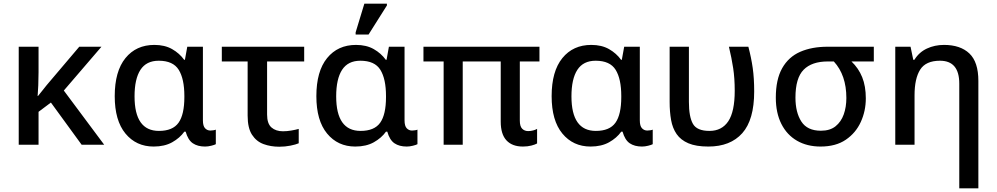

<svg xmlns="http://www.w3.org/2000/svg" viewBox="-20 -796 5481 1056"><path d="M538 -539 331 -298 553 0H429L260 -232L192 -181V0H83V-539H192V-399Q192 -362 190.5 -326.5Q189 -291 187 -268H189Q201 -283 213.5 -298.5Q226 -314 237 -328L416 -539Z M825 10Q729 10 670 -61.5Q611 -133 611 -267Q611 -404 670 -476.5Q729 -549 829 -549Q886 -549 926.5 -526Q967 -503 993 -467H997L1010 -539H1096V-134Q1096 -103 1108 -90.5Q1120 -78 1137 -78Q1145 -78 1154 -79.5Q1163 -81 1167 -83V-3Q1160 1 1142 5.5Q1124 10 1108 10Q1067 10 1040.5 -8Q1014 -26 1001 -72H994Q969 -37 927 -13.5Q885 10 825 10ZM854 -76Q930 -76 962 -121Q994 -166 994 -262V-268Q994 -362 963 -412Q932 -462 853 -462Q785 -462 752.5 -412Q720 -362 720 -266Q720 -76 854 -76Z M1516 11Q1469 11 1429.5 -3.5Q1390 -18 1366 -55Q1342 -92 1342 -160V-458H1200V-539H1653V-458H1449V-166Q1449 -116 1473 -95Q1497 -74 1536 -74Q1558 -74 1581.5 -78Q1605 -82 1623 -87V-8Q1607 -1 1577.5 5Q1548 11 1516 11Z M1934 10Q1838 10 1779 -61.5Q1720 -133 1720 -267Q1720 -404 1779 -476.5Q1838 -549 1938 -549Q1995 -549 2035.5 -526Q2076 -503 2102 -467H2106L2119 -539H2205V-134Q2205 -103 2217 -90.5Q2229 -78 2246 -78Q2254 -78 2263 -79.5Q2272 -81 2276 -83V-3Q2269 1 2251 5.5Q2233 10 2217 10Q2176 10 2149.5 -8Q2123 -26 2110 -72H2103Q2078 -37 2036 -13.5Q1994 10 1934 10ZM1963 -76Q2039 -76 2071 -121Q2103 -166 2103 -262V-268Q2103 -362 2072 -412Q2041 -462 1962 -462Q1894 -462 1861.5 -412Q1829 -362 1829 -266Q1829 -76 1963 -76ZM1936 -606V-618L1984 -776H2108V-766L2007 -606Z M2856 10Q2797 10 2765.5 -24Q2734 -58 2734 -127V-458H2525V0H2420V-458H2309V-539H2947V-458H2839V-133Q2839 -101 2852 -88Q2865 -75 2885 -75Q2899 -75 2912 -78.5Q2925 -82 2934 -87V-7Q2924 -1 2903 4.5Q2882 10 2856 10Z M3228 10Q3132 10 3073 -61.5Q3014 -133 3014 -267Q3014 -404 3073 -476.5Q3132 -549 3232 -549Q3289 -549 3329.5 -526Q3370 -503 3396 -467H3400L3413 -539H3499V-134Q3499 -103 3511 -90.5Q3523 -78 3540 -78Q3548 -78 3557 -79.5Q3566 -81 3570 -83V-3Q3563 1 3545 5.5Q3527 10 3511 10Q3470 10 3443.5 -8Q3417 -26 3404 -72H3397Q3372 -37 3330 -13.5Q3288 10 3228 10ZM3257 -76Q3333 -76 3365 -121Q3397 -166 3397 -262V-268Q3397 -362 3366 -412Q3335 -462 3256 -462Q3188 -462 3155.5 -412Q3123 -362 3123 -266Q3123 -76 3257 -76Z M3876 10Q3808 10 3766 -8Q3724 -26 3701.5 -58.5Q3679 -91 3671 -136Q3663 -181 3663 -235V-539H3769V-235Q3769 -154 3791 -115Q3813 -76 3882 -76Q3950 -76 3985.5 -129Q4021 -182 4021 -297Q4021 -365 4012.5 -421Q4004 -477 3989 -539H4096Q4112 -478 4120 -422Q4128 -366 4128 -293Q4128 -137 4062.5 -63.5Q3997 10 3876 10Z M4493 10Q4419 10 4363.5 -22Q4308 -54 4277.5 -114.5Q4247 -175 4247 -259Q4247 -359 4282 -421Q4317 -483 4381 -511Q4445 -539 4532 -539H4786V-458H4663Q4702 -421 4722 -371.5Q4742 -322 4742 -255Q4742 -186 4714.5 -125.5Q4687 -65 4632 -27.5Q4577 10 4493 10ZM4495 -77Q4545 -77 4575.5 -101.5Q4606 -126 4620.5 -166.5Q4635 -207 4635 -257Q4635 -383 4566 -458H4533Q4445 -458 4400 -412.5Q4355 -367 4355 -259Q4355 -178 4387.5 -127.5Q4420 -77 4495 -77Z M5256 240V-336Q5256 -462 5150 -462Q5072 -462 5041 -413Q5010 -364 5010 -272V0H4904V-539H4988L5003 -467H5009Q5035 -509 5078 -529Q5121 -549 5172 -549Q5262 -549 5311.5 -502Q5361 -455 5361 -351V240Z"/></svg>

Font: Noto Sans Medium
Style: Regular
Weight: 500
Designer: Monotype Design Team
Foundry: Monotype Imaging Inc.
Version: Version 2.007